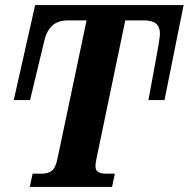

<svg xmlns="http://www.w3.org/2000/svg" viewBox="-20 -734 741 754"><path d="M97 0 108 -52H145Q167 -52 183 -63Q199 -74 207 -117L320 -654H249Q208 -654 186.5 -634.5Q165 -615 156 -582L98 -341H34L118 -714H701L626 -341H563L602 -554Q604 -566 606 -580.5Q608 -595 608 -603Q608 -628 593 -641Q578 -654 544 -654H472L362 -126Q355 -96 355 -81Q355 -64 366.5 -58Q378 -52 396 -52H431L420 0Z"/></svg>

Font: Noto Serif SemiCondensed
Style: Bold Italic
Weight: 700
Width: 4
Italic angle: -12°
Designer: Monotype Design Team
Foundry: Monotype Imaging Inc.
Version: Version 2.014